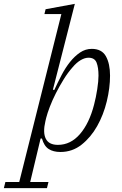

<svg xmlns="http://www.w3.org/2000/svg" viewBox="-112 -778 636 998"><path d="M-84 168H-12L207 -705H119L125 -730L277 -758L163 -312L170 -310Q188 -349 208 -387.5Q228 -426 252 -456Q276 -486 304 -505Q332 -524 365 -524Q417 -524 438.5 -485.5Q460 -447 460 -385Q460 -321 443 -251Q426 -181 393 -122.5Q360 -64 312 -26Q264 12 202 12Q165 12 141 -3.5Q117 -19 106 -58H99L45 168H140L132 200H-92ZM189 -25Q255 -25 303.5 -81Q352 -137 377 -234Q387 -272 393.5 -314.5Q400 -357 400 -385Q400 -427 390 -452.5Q380 -478 348 -478Q329 -478 307.5 -465.5Q286 -453 265 -428Q241 -401 219 -365.5Q197 -330 178.5 -293.5Q160 -257 147 -223Q134 -189 128 -165L124 -148Q110 -89 126 -57Q142 -25 189 -25Z"/></svg>

Font: IBM Plex Serif Light
Style: Italic
Weight: 300
Italic angle: -14°
Designer: Mike Abbink, Paul van der Laan, Pieter van Rosmalen
Foundry: Bold Monday
Version: Version 3.001